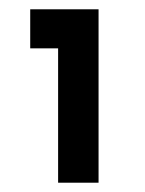

<svg xmlns="http://www.w3.org/2000/svg" viewBox="-20 -681 311 413"><path d="M192 -661V-288H105V-577H45V-661Z"/></svg>

Font: Josefin Sans
Style: Regular
Weight: 400
Designer: Santiago Orozco
Foundry: Typemade
Version: Version 2.000